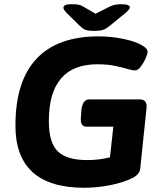

<svg xmlns="http://www.w3.org/2000/svg" viewBox="-20 -880 779 908"><path d="M379 8Q53 8 53 -286Q53 -496 152.5 -602Q252 -708 446 -708Q506 -708 563.5 -696Q621 -684 651 -666Q678 -651 678 -635Q678 -625 668.5 -603.5Q659 -582 645.5 -564.5Q632 -547 619 -547Q606 -547 582.5 -554Q559 -561 524 -568.5Q489 -576 441 -576Q211 -576 211 -307Q211 -205 253.5 -164Q296 -123 392 -123Q450 -123 500 -136L516 -281H388Q357 -281 363 -331L365 -360Q371 -410 402 -410H640Q677 -410 673 -370L643 -81Q639 -55 608 -39Q565 -17 502 -4.5Q439 8 379 8ZM554 -860Q578 -860 586 -855.5Q594 -851 594 -846Q594 -841 590.5 -836Q587 -831 575 -820L498 -757Q482 -744 468 -739Q454 -734 425 -734Q396 -734 383 -739.5Q370 -745 357 -758L294 -820Q284 -831 282 -836Q280 -841 280 -844Q280 -850 287.5 -855Q295 -860 320 -860Q335 -860 347 -858.5Q359 -857 370 -851L432 -815L499 -849Q515 -856 527 -858Q539 -860 554 -860Z"/></svg>

Font: Asap Semi Expanded Semi Expanded Regular
Style: Bold Italic
Weight: 700
Width: 6
Italic angle: -6°
Designer: Pablo Cosgaya
Foundry: Omnibus-Type
Version: Version 3.001; ttfautohint (v1.8.4.7-5d5b)